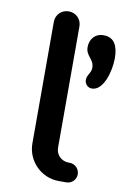

<svg xmlns="http://www.w3.org/2000/svg" viewBox="-85 -803 564 854"><g transform="rotate(10 196.5 -375.5)"><path d="M213.4 -693.4C213.4 -726.1 188 -751 155.3 -751C123 -751 97.7 -726.1 97.7 -693.4V-144.5C97.7 -64.9 162.6 0 242.2 0H275.9C300.8 0 320.3 -19.5 320.3 -43.9C320.3 -67.9 300.8 -88.4 275.9 -88.4H271C238.8 -88.4 213.4 -113.3 213.4 -145.5ZM301.8 -522C301.8 -497.6 282.7 -487.3 282.7 -463.9C282.7 -445.8 296.9 -430.7 315.4 -430.7C367.7 -430.7 393.1 -522 393.1 -580.6C393.1 -635.3 375.5 -673.3 326.7 -673.3C287.6 -673.3 265.1 -645 265.1 -608.9C265.1 -568.4 301.8 -561.5 301.8 -522Z"/></g></svg>

Font: Supermercado One
Style: Regular
Weight: 400
Designer: James Grieshaber
Foundry: James Grieshaber
Version: Version 1.002